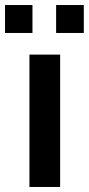

<svg xmlns="http://www.w3.org/2000/svg" viewBox="-52 -743 353 763"><path d="M65 0V-526H187V0ZM-32 -612V-723H77V-612ZM171 -612V-723H281V-612Z"/></svg>

Font: Archivo SemiBold
Style: Regular
Weight: 600
Designer: Hector Gatti
Foundry: Omnibus-Type
Version: Version 2.001